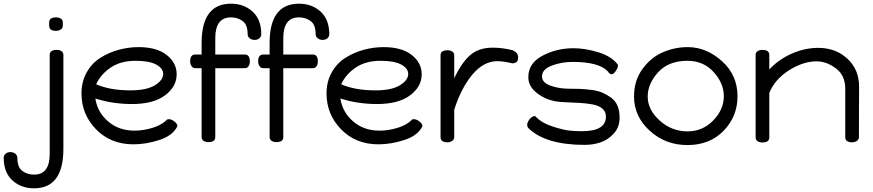

<svg xmlns="http://www.w3.org/2000/svg" viewBox="-209 -770 4722 1039"><path d="M-189 86Q-189 70 -178.5 61.5Q-168 53 -153 53Q-137 53 -126 62Q-115 71 -115 85Q-115 135 -88 155Q-61 175 -25 175Q60 175 60 63V-473Q60 -500 98 -500Q113 -500 123.5 -493Q134 -486 134 -473V36Q134 249 -25 249Q-94 249 -141 207Q-188 165 -189 86ZM57 -631V-649Q57 -676 95 -676Q110 -676 120.5 -669Q131 -662 131 -649V-631Q131 -618 120 -610.5Q109 -603 94 -603Q57 -603 57 -631Z M232 -264Q232 -328 260 -378Q288 -428 334 -457Q380 -486 433 -500.5Q486 -515 541 -515Q639 -515 693 -472.5Q747 -430 747 -368Q747 -301 684 -254Q621 -207 505 -207Q401 -207 307 -237Q318 -163 376 -113Q434 -63 519 -63Q564 -63 612.5 -77Q661 -91 689 -117Q693 -125 705 -125Q719 -125 735 -112.5Q751 -100 751 -87Q726 -36 653.5 -12.5Q581 11 513 11Q390 11 311 -70Q232 -151 232 -264ZM311 -314Q386 -281 497 -281Q584 -281 629 -308.5Q674 -336 674 -370Q674 -400 636.5 -420.5Q599 -441 525 -441Q445 -441 391.5 -405.5Q338 -370 311 -314Z M820 -438Q820 -475 848 -475H882V-537Q882 -750 1041 -750Q1110 -750 1157 -708Q1204 -666 1205 -587Q1205 -571 1194.5 -562.5Q1184 -554 1169 -554Q1153 -554 1142 -563Q1131 -572 1131 -586Q1131 -636 1104 -656Q1077 -676 1041 -676Q956 -676 956 -564V-475H1116Q1143 -475 1143 -437Q1143 -422 1136 -411.5Q1129 -401 1116 -401H956V-28Q956 -1 918 -1Q903 -1 892.5 -8Q882 -15 882 -28V-401H848Q835 -401 827.5 -412Q820 -423 820 -438Z M1188 -438Q1188 -475 1216 -475H1250V-537Q1250 -750 1409 -750Q1478 -750 1525 -708Q1572 -666 1573 -587Q1573 -571 1562.5 -562.5Q1552 -554 1537 -554Q1521 -554 1510 -563Q1499 -572 1499 -586Q1499 -636 1472 -656Q1445 -676 1409 -676Q1324 -676 1324 -564V-475H1484Q1511 -475 1511 -437Q1511 -422 1504 -411.5Q1497 -401 1484 -401H1324V-28Q1324 -1 1286 -1Q1271 -1 1260.5 -8Q1250 -15 1250 -28V-401H1216Q1203 -401 1195.5 -412Q1188 -423 1188 -438Z M1558 -264Q1558 -328 1586 -378Q1614 -428 1660 -457Q1706 -486 1759 -500.5Q1812 -515 1867 -515Q1965 -515 2019 -472.5Q2073 -430 2073 -368Q2073 -301 2010 -254Q1947 -207 1831 -207Q1727 -207 1633 -237Q1644 -163 1702 -113Q1760 -63 1845 -63Q1890 -63 1938.5 -77Q1987 -91 2015 -117Q2019 -125 2031 -125Q2045 -125 2061 -112.5Q2077 -100 2077 -87Q2052 -36 1979.5 -12.5Q1907 11 1839 11Q1716 11 1637 -70Q1558 -151 1558 -264ZM1637 -314Q1712 -281 1823 -281Q1910 -281 1955 -308.5Q2000 -336 2000 -370Q2000 -400 1962.5 -420.5Q1925 -441 1851 -441Q1771 -441 1717.5 -405.5Q1664 -370 1637 -314Z M2175 -28V-471Q2175 -498 2213 -498Q2228 -498 2238.5 -491Q2249 -484 2249 -471V-346Q2287 -428 2333.5 -470Q2380 -512 2457 -512Q2511 -512 2566 -498Q2595 -484 2595 -460Q2595 -443 2588 -436Q2581 -429 2565 -427Q2514 -439 2482 -439Q2408 -439 2347 -366Q2286 -293 2249 -176V-28Q2249 -15 2238 -7.5Q2227 0 2212 0Q2175 0 2175 -28Z M2644 -95Q2644 -108 2655.5 -123Q2667 -138 2682 -142Q2689 -142 2689 -140Q2721 -105 2781 -85.5Q2841 -66 2875.5 -63Q2910 -60 2940 -60Q3070 -60 3070 -139Q3070 -166 3050.5 -182.5Q3031 -199 2997.5 -205Q2964 -211 2930 -213Q2896 -215 2856 -216.5Q2816 -218 2795 -222Q2738 -233 2694 -268.5Q2650 -304 2650 -352Q2650 -428 2726.5 -468.5Q2803 -509 2895 -509Q2957 -509 3028 -487.5Q3099 -466 3134 -421Q3135 -419 3135 -416Q3135 -403 3123 -385.5Q3111 -368 3100 -368Q3090 -368 3080 -384Q3032 -435 2889 -435Q2830 -435 2777 -415Q2724 -395 2724 -356Q2724 -323 2770 -306.5Q2816 -290 2868 -290Q2905 -290 2930 -289Q2955 -288 2991 -283.5Q3027 -279 3051 -268.5Q3075 -258 3098 -241.5Q3121 -225 3132.5 -197.5Q3144 -170 3144 -133Q3144 -82 3112.5 -47.5Q3081 -13 3040.5 0.5Q3000 14 2955 14Q2744 14 2651 -76Q2644 -83 2644 -95Z M3222 -248Q3222 -334 3267.5 -396.5Q3313 -459 3377.5 -487Q3442 -515 3513 -515Q3613 -515 3697.5 -439.5Q3782 -364 3782 -249Q3782 -140 3707 -62.5Q3632 15 3511 15Q3392 15 3307 -62.5Q3222 -140 3222 -248ZM3296 -247Q3296 -176 3361 -117.5Q3426 -59 3512 -59Q3593 -59 3650.5 -118Q3708 -177 3708 -249Q3708 -319 3653 -380Q3598 -441 3511 -441Q3409 -441 3352.5 -379Q3296 -317 3296 -247Z M3880 -26V-473Q3880 -486 3890.5 -493Q3901 -500 3916 -500Q3954 -500 3954 -473V-394Q4004 -448 4075 -479.5Q4146 -511 4219 -511Q4313 -511 4376.5 -452.5Q4440 -394 4440 -300Q4440 -291 4439.5 -208.5Q4439 -126 4439 -28Q4439 -15 4428 -7.5Q4417 0 4402 0Q4365 0 4365 -28V-291Q4365 -362 4314.5 -400Q4264 -438 4210 -438Q4137 -438 4060.5 -389.5Q3984 -341 3954 -267V-26Q3954 1 3916 1Q3901 1 3890.5 -6Q3880 -13 3880 -26Z"/></svg>

Font: Happy Monkey
Style: Regular
Weight: 400
Version: Version 1.001